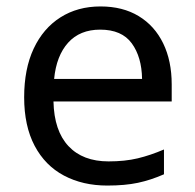

<svg xmlns="http://www.w3.org/2000/svg" viewBox="-20 -566 604 596"><path d="M292 -546Q361 -546 410.5 -516Q460 -486 486.5 -431.5Q513 -377 513 -304V-251H146Q148 -160 192.5 -112.5Q237 -65 317 -65Q368 -65 407.5 -74.5Q447 -84 489 -102V-25Q448 -7 408 1.5Q368 10 313 10Q237 10 178.5 -21Q120 -52 87.5 -113.5Q55 -175 55 -264Q55 -352 84.5 -415Q114 -478 167.5 -512Q221 -546 292 -546ZM291 -474Q228 -474 191.5 -433.5Q155 -393 148 -321H421Q420 -389 389 -431.5Q358 -474 291 -474Z"/></svg>

Font: Go Noto Kurrent-Regular
Style: Regular
Weight: 400
Designer: Monotype Design Team
Foundry: Monotype Imaging Inc.
Version: Version 2.012; ttfautohint (v1.8.4.7-5d5b)